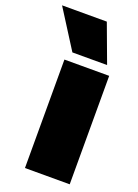

<svg xmlns="http://www.w3.org/2000/svg" viewBox="-216 -852 658 915"><g transform="rotate(20 113.5 -394.5)"><path d="M33 0V-550H260V0ZM57 -595 -66 -789H161L233 -595Z"/></g></svg>

Font: Georama ExtraCondensed Thin Black
Style: Regular
Weight: 900
Version: Version 1.001